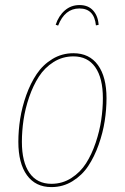

<svg xmlns="http://www.w3.org/2000/svg" viewBox="-20 -742 501 771"><path d="M213.4 -639.2 203.6 -642.6Q215.3 -678.2 240.2 -700Q265.1 -721.7 299.3 -721.7Q334.5 -721.7 354.2 -699.5Q374 -677.2 376 -642.1L365.2 -640.1Q358.4 -708 298.8 -708Q240.2 -708 213.4 -639.2ZM186.5 9.3Q122.6 9.3 88.1 -38.6Q53.7 -86.4 53.7 -172.4Q53.7 -217.8 61 -264.9Q68.4 -312 85.4 -359.9Q102.5 -407.7 127.4 -444.8Q152.3 -481.9 190.4 -505.1Q228.5 -528.3 274.9 -528.3Q338.9 -528.3 373.3 -480.7Q407.7 -433.1 407.7 -347.7Q407.7 -302.7 400.4 -255.6Q393.1 -208.5 376 -160.4Q358.9 -112.3 334.2 -75.2Q309.6 -38.1 271.2 -14.4Q232.9 9.3 186.5 9.3ZM186.5 -3.9Q230.5 -3.9 266.6 -27.1Q302.7 -50.3 325.7 -86.4Q348.6 -122.6 364.3 -169.2Q379.9 -215.8 386.5 -260.5Q393.1 -305.2 393.1 -347.7Q393.1 -428.7 362.5 -472.2Q332 -515.6 274.9 -515.6Q231 -515.6 195.1 -492.9Q159.2 -470.2 136 -434.1Q112.8 -397.9 96.9 -351.6Q81.1 -305.2 74.5 -260.3Q67.9 -215.3 67.9 -172.4Q67.9 -91.3 98.4 -47.6Q128.9 -3.9 186.5 -3.9Z"/></svg>

Font: Fira Sans Compressed Hair
Style: Italic
Weight: 100
Width: 3
Italic angle: -8°
Designer: Carrois Corporate & Edenspiekermann AG
Foundry: Carrois Corporate GbR & Edenspiekermann AG
Version: Version 4.203;PS 004.203;hotconv 1.0.88;makeotf.lib2.5.64775